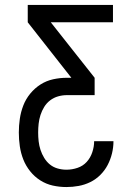

<svg xmlns="http://www.w3.org/2000/svg" viewBox="-20 -540 540 775"><path d="M248 215Q220 215 193 209Q166 203 142.5 188Q119 173 101.5 151Q84 129 74 103.5Q64 78 60 50.5Q56 23 56 -5Q56 -33 60 -60.5Q64 -88 74 -114Q84 -140 102 -162Q120 -184 143.5 -199Q167 -214 194.5 -220Q222 -226 250 -226H268L92 -450V-520H436V-450H185L362 -226V-156H250Q232 -156 214.5 -151Q197 -146 182.5 -135Q168 -124 158.5 -108.5Q149 -93 143.5 -76Q138 -59 136 -41Q134 -23 134 -5Q134 13 136 30.5Q138 48 143.5 65Q149 82 158.5 97.5Q168 113 181.5 124Q195 135 212.5 140Q230 145 248 145Q271 145 293 137.5Q315 130 330 113.5Q345 97 352.5 74.5Q360 52 360 30H438Q438 55 432 79.5Q426 104 414.5 126Q403 148 385 166Q367 184 344.5 195Q322 206 297.5 210.5Q273 215 248 215Z"/></svg>

Font: Iosevka Term SS14
Style: Regular
Weight: 400
Monospace: yes
Designer: Belleve Invis
Foundry: Belleve Invis
Version: Version 24.1.1; ttfautohint (v1.8.4)